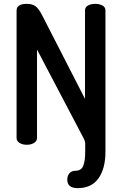

<svg xmlns="http://www.w3.org/2000/svg" viewBox="-20 -751 634 996"><path d="M370 135Q401 135 411.5 110Q422 85 422 36V-5Q422 -20 411 -39L172 -494V-35Q172 -19 156.5 -9.5Q141 0 119 0Q97 0 81.5 -9.5Q66 -19 66 -35V-696Q66 -731 119 -731Q148 -731 164.5 -718.5Q181 -706 199 -671L421 -238V-697Q421 -714 436.5 -722.5Q452 -731 474 -731Q496 -731 511.5 -722.5Q527 -714 527 -697V36Q527 123 491 174Q455 225 383 225Q329 225 329 181Q329 160 340.5 147.5Q352 135 370 135Z"/></svg>

Font: AkaAcidDosis
Style: SemiBold
Weight: 600
Designer: Edgar Tolentino, Pablo Impallari, Igino Marini, Cyberella
Foundry: Edgar Tolentino, Pablo Impallari, Igino Marini, Cyberella
Version: Version 1.007